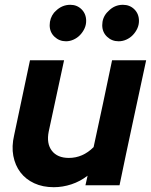

<svg xmlns="http://www.w3.org/2000/svg" viewBox="-20 -772 629 800"><path d="M28 0ZM247 -521Q231 -446 215 -372.5Q199 -299 183 -224Q173 -174 196 -144Q219 -114 267 -114Q325 -114 370 -159Q390 -250 409 -340Q428 -430 447 -521H589Q561 -390 533 -260.5Q505 -131 478 0H336Q338 -10 340.5 -20Q343 -30 345 -40Q314 -16 277.5 -4Q241 8 204 8Q158 8 122.5 -8.5Q87 -25 65 -54Q43 -83 35.5 -122.5Q28 -162 39 -209L105 -521ZM255 -600Q227 -600 207 -619Q187 -638 187 -667Q187 -696 205 -719L212 -726Q238 -752 273 -752Q301 -752 320 -733Q339 -714 339 -685Q339 -668 332 -653Q325 -638 313.5 -626Q302 -614 286.5 -607Q271 -600 255 -600ZM474 -600Q446 -600 426 -619Q406 -638 406 -667Q406 -697 425 -719L432 -726Q457 -752 492 -752Q521 -752 540 -733Q559 -714 559 -685Q559 -668 552 -653Q545 -638 533.5 -626Q522 -614 506.5 -607Q491 -600 474 -600Z"/></svg>

Font: Rosa Sans
Style: Bold Italic
Weight: 700
Italic angle: -12°
Designer: Pentagram / MCKL
Foundry: Pentagram / MCKL
Version: Version 1.005;September 16, 2019;FontCreator 11.5.0.2425 64-